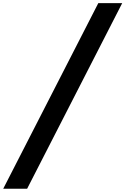

<svg xmlns="http://www.w3.org/2000/svg" viewBox="-40 -876 781 1196"><path d="M-20 299.8 572.3 -856.4H721.2L128.9 299.8Z"/></svg>

Font: Now Alt
Style: Bold
Weight: 700
Designer: Alfredo Marco Pradil
Foundry: Alfredo Marco Pradil
Version: Version 1.002;PS 001.002;hotconv 1.0.88;makeotf.lib2.5.64775